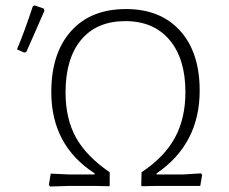

<svg xmlns="http://www.w3.org/2000/svg" viewBox="-20 -678 834 700"><path d="M100 -656 107 -658 139 -647 142 -639Q92 -524 76 -489L69 -486L42 -498Q69 -562 100 -656ZM163 2 158 -3 165 -45 230 -42H325V-46Q167 -148 167 -342Q167 -484 239 -564.5Q311 -645 439 -645Q565 -645 636.5 -566Q708 -487 708 -348Q708 -153 551 -46V-42H649L713 -46L717 -40L710 0H539L498 1L495 -1L496 -50Q579 -105 617.5 -175.5Q656 -246 656 -342Q656 -464 598 -532.5Q540 -601 437 -601Q333 -601 276 -533Q219 -465 219 -341Q219 -245 257 -176.5Q295 -108 380 -50V-1L377 1L336 0H227Z"/></svg>

Font: Alegreya Sans Light
Style: Regular
Weight: 300
Designer: Juan Pablo del Peral
Foundry: Huerta Tipografica
Version: Version 2.007